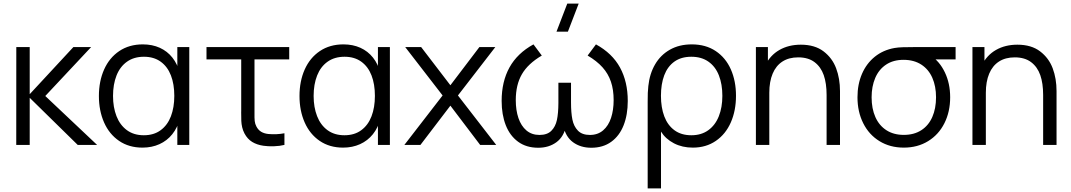

<svg xmlns="http://www.w3.org/2000/svg" viewBox="-20 -800 5913 1060"><path d="M69.7 0 70 -540H144V-280L385 -540H483L230 -270L516 0H409L144 -260V0Z M766.7 15Q692 15 637.6 -22.1Q583.2 -59.2 554.6 -123.9Q526 -188.7 526 -270Q526 -351.7 554.8 -416.3Q583.5 -481 638.4 -518Q693.3 -555 768.7 -555Q820.5 -555 862.2 -536.2Q903.8 -517.3 931.9 -481.8Q960 -446.2 972.3 -397.3L959 -371V-540H1025V0H959V-170.7L972.3 -144.3Q960 -95 931.2 -59.1Q902.5 -23.2 860.3 -4.1Q818.2 15 766.7 15ZM774 -53.3Q829.2 -53.3 866.9 -81.1Q904.7 -108.8 923.5 -157.8Q942.3 -206.8 942.3 -270.7Q942.3 -335.2 923.6 -383.7Q904.8 -432.2 867.2 -459.4Q829.5 -486.7 774.7 -486.7Q719.5 -486.7 681.1 -459.4Q642.7 -432.2 623.3 -383.2Q604 -334.3 604 -270.3Q604 -207.8 623.1 -158.8Q642.2 -109.7 680.4 -81.5Q718.7 -53.3 774 -53.3Z M1434.3 4.7Q1398.3 -0.5 1372.2 -16.5Q1346 -32.5 1329.7 -63.3Q1321 -80 1317 -97.4Q1313 -114.8 1312.2 -132.3Q1311.3 -149.8 1311.5 -180Q1311.7 -183.8 1311.7 -187.8Q1311.7 -191.7 1311.7 -195.7V-472H1120V-540H1576.7V-472H1385V-198.3V-179.2Q1384.5 -148.5 1386.2 -132Q1388 -115.5 1396 -100.7Q1406.3 -81.8 1422.3 -72.3Q1438.3 -62.8 1461 -60.3Q1506.7 -56 1550.3 -64.3V0Q1524.5 6.5 1492 7.5Q1459.5 8.5 1434.3 4.7Z M1874.2 15Q1799.5 15 1745.1 -22.1Q1690.7 -59.2 1662.1 -123.9Q1633.5 -188.7 1633.5 -270Q1633.5 -351.7 1662.2 -416.3Q1691 -481 1745.9 -518Q1800.8 -555 1876.2 -555Q1928 -555 1969.7 -536.2Q2011.3 -517.3 2039.4 -481.8Q2067.5 -446.2 2079.8 -397.3L2066.5 -371V-540H2132.5V0H2066.5V-170.7L2079.8 -144.3Q2067.5 -95 2038.8 -59.1Q2010 -23.2 1967.8 -4.1Q1925.7 15 1874.2 15ZM1881.5 -53.3Q1936.7 -53.3 1974.4 -81.1Q2012.2 -108.8 2031 -157.8Q2049.8 -206.8 2049.8 -270.7Q2049.8 -335.2 2031.1 -383.7Q2012.3 -432.2 1974.7 -459.4Q1937 -486.7 1882.2 -486.7Q1827 -486.7 1788.6 -459.4Q1750.2 -432.2 1730.8 -383.2Q1711.5 -334.3 1711.5 -270.3Q1711.5 -207.8 1730.6 -158.8Q1749.7 -109.7 1787.9 -81.5Q1826.2 -53.3 1881.5 -53.3Z M2212.5 0 2423.5 -273 2217.2 -540H2305.2L2466.5 -329.3L2626.5 -540H2714.5L2508.2 -273L2719.5 0H2630.8L2466.5 -216.7L2301.2 0Z M3115.2 -625H3052.2L3111.8 -780H3174.8ZM2951.5 15.7Q2885.7 15.7 2840.3 -17.5Q2795 -50.7 2772.2 -108.9Q2749.5 -167.2 2749.5 -243Q2749.5 -349.3 2792.8 -427.8Q2836.2 -506.2 2925.2 -555L2971.2 -493.3Q2894.8 -448.3 2861.2 -390.1Q2827.5 -331.8 2827.5 -247.3Q2827.5 -191.5 2842.2 -148.1Q2857 -104.7 2886.3 -79.8Q2915.7 -55 2958.5 -55Q3001 -55 3023.8 -77.8Q3046.7 -100.7 3054.6 -137.5Q3062.5 -174.3 3062.8 -230.5V-234.7V-343.3H3132.5V-234.7Q3132.5 -177.5 3140.1 -139.9Q3147.7 -102.3 3170.7 -78.7Q3193.7 -55 3236.8 -55Q3280.2 -55 3309.7 -80.3Q3339.2 -105.7 3353.5 -149.1Q3367.8 -192.5 3367.8 -247.3Q3367.8 -304.7 3352.8 -349Q3337.8 -393.3 3306.3 -428.4Q3274.8 -463.5 3224.2 -493.3L3270.2 -555Q3360.2 -505.7 3403 -427.1Q3445.8 -348.5 3445.8 -242.7Q3445.8 -166.3 3422.8 -108.1Q3399.8 -49.8 3354.5 -17.1Q3309.2 15.7 3244.5 15.7Q3185.2 15.7 3143.5 -14.8Q3101.8 -45.3 3089.2 -108H3106.2Q3093.5 -45.3 3051.8 -14.8Q3010.2 15.7 2951.5 15.7Z M3555.7 -237.3Q3555.7 -266.2 3556.4 -287Q3557.2 -307.8 3559.3 -324.7Q3566.3 -392.5 3596.6 -444.5Q3626.8 -496.5 3678.6 -525.8Q3730.3 -555 3799 -555Q3876.3 -555 3931.4 -518.1Q3986.5 -481.2 4014.9 -416.9Q4043.3 -352.7 4043.3 -271.3Q4043.3 -189.3 4014.8 -124.3Q3986.2 -59.3 3932.1 -22.2Q3878 15 3804.7 15Q3746.7 15 3700.8 -8.8Q3654.8 -32.7 3629.3 -73.3V240H3555.7ZM3796.7 -53.3Q3852 -53.3 3890.5 -81.2Q3929 -109 3948.5 -158.2Q3968 -207.3 3968 -271Q3968 -334.8 3949 -383.5Q3930 -432.2 3891.5 -459.4Q3853 -486.7 3796.7 -486.7Q3740.7 -486.7 3703.1 -459.8Q3665.5 -432.8 3647.2 -384.4Q3629 -336 3629 -271.3Q3629 -206.3 3647.5 -157.4Q3666 -108.5 3703.6 -80.9Q3741.2 -53.3 3796.7 -53.3Z M4543.5 -275.7Q4543.5 -340 4527.7 -385.3Q4511.8 -430.7 4476.9 -457Q4442 -483.3 4386.8 -483.3Q4335.2 -483.3 4299.6 -460.2Q4264 -437.2 4245.6 -393.2Q4227.2 -349.3 4227.2 -288L4175.2 -299.7Q4175.2 -380.7 4203.7 -437.9Q4232.2 -495.2 4283.1 -524.2Q4334 -553.3 4401.2 -553.3Q4478.2 -553.3 4526.6 -516.5Q4575 -479.7 4596.2 -422.8Q4617.5 -366 4617.5 -297V0H4543.5ZM4153.2 0V-540H4219.5V-407H4227.2V0Z M4969.7 15Q4893.5 15 4835.4 -20.8Q4777.3 -56.5 4745.7 -119.8Q4714 -183 4714 -263Q4714 -334.5 4738.8 -392.1Q4763.7 -449.7 4809.7 -486.8Q4855.7 -523.8 4918.3 -535Q4937.3 -538.3 4963.1 -539.2Q4988.8 -540 5023 -540H5255.7V-472H5093.7L5118 -493.3Q5167.5 -461.2 5196.6 -400.2Q5225.7 -339.2 5225.7 -263Q5225.7 -182.8 5193.9 -119.7Q5162.2 -56.5 5104 -20.8Q5045.8 15 4969.7 15ZM4969.7 -55.3Q5026.7 -55.3 5066.8 -81.4Q5106.8 -107.5 5127.2 -154.3Q5147.7 -201.2 5147.7 -263Q5147.7 -324 5127.2 -370.5Q5106.8 -417 5066.7 -443.2Q5026.5 -469.3 4969.7 -469.7Q4912 -470 4872 -443.3Q4832 -416.7 4812 -369.7Q4792 -322.7 4792 -263Q4792 -200.3 4812.9 -153.5Q4833.8 -106.7 4873.8 -81Q4913.8 -55.3 4969.7 -55.3Z M5739 -275.7Q5739 -340 5723.2 -385.3Q5707.3 -430.7 5672.4 -457Q5637.5 -483.3 5582.3 -483.3Q5530.7 -483.3 5495.1 -460.2Q5459.5 -437.2 5441.1 -393.2Q5422.7 -349.3 5422.7 -288L5370.7 -299.7Q5370.7 -380.7 5399.2 -437.9Q5427.7 -495.2 5478.6 -524.2Q5529.5 -553.3 5596.7 -553.3Q5673.7 -553.3 5722.1 -516.5Q5770.5 -479.7 5791.8 -422.8Q5813 -366 5813 -297V0H5739ZM5348.7 0V-540H5415V-407H5422.7V0Z"/></svg>

Font: Manrope
Style: Regular
Weight: 400
Designer: Mikhail Sharanda
Foundry: Mikhail Sharanda
Version: Version 4.503